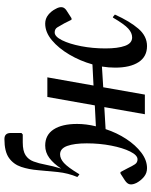

<svg xmlns="http://www.w3.org/2000/svg" viewBox="74 -576 701 890"><g transform="rotate(90 425.0 -131.5)"><path d="M194 -462Q243 -462 268.5 -423Q294 -384 294 -314Q294 -285 289 -253L385 -259L419 -452H510L477 -264L579 -270Q596 -322 624.5 -365.5Q653 -409 688 -435.5Q723 -462 760 -462Q783 -462 800 -448Q817 -434 828 -414Q837 -396 835 -383Q833 -370 816 -359L785 -339H778L760 -373Q750 -394 742 -406Q734 -418 719 -418Q700 -418 683 -384Q666 -350 655.5 -296Q645 -242 645 -183Q645 -125 657 -92Q669 -59 696 -59Q716 -59 736 -77Q756 -95 788 -148H790L801 -139Q783 -96 778 -49Q773 -2 769.5 42Q766 86 754 121.5Q742 157 712.5 178Q683 199 625 199Q597 199 597 170V120L604 114H641Q680 114 700 101Q720 88 729 64Q738 40 744 7.5Q750 -25 762 -64Q739 -29 713 -9.5Q687 10 655 10Q606 10 580.5 -29Q555 -68 555 -138Q555 -180 566 -225L469 -220L430 0H339L377 -214L279 -209Q263 -152 233.5 -102Q204 -52 167 -21Q130 10 90 10Q67 10 49.5 -4Q32 -18 22 -38Q12 -55 14 -68.5Q16 -82 34 -92L65 -112H72L89 -78Q100 -58 107.5 -46Q115 -34 131 -34Q150 -34 167 -68Q184 -102 194.5 -156Q205 -210 205 -269Q205 -327 193 -360Q181 -393 154 -393Q133 -393 113 -375Q93 -357 62 -304H59L48 -313Q79 -382 113.5 -422Q148 -462 194 -462Z"/></g></svg>

Font: Spectral Medium
Style: Italic
Weight: 500
Italic angle: -10°
Designer: Jean-Baptiste Levee
Foundry: Production Type
Version: Version 2.001